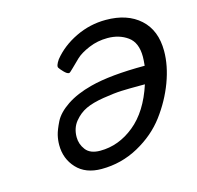

<svg xmlns="http://www.w3.org/2000/svg" viewBox="-77 -544 647 631"><g transform="rotate(-15 246.5 -229.0)"><path d="M80.1 -106Q80.1 -123 84 -139.4Q87.9 -155.8 100.8 -181.9Q113.8 -208 147.9 -231Q182.1 -253.9 232.9 -267.1Q301.8 -285.2 418.9 -285.2Q420.9 -305.2 420.9 -315.9Q420.9 -363.8 392.3 -384.3Q363.8 -404.8 324.2 -404.8Q290 -404.8 260.5 -392.3Q231 -379.9 215.6 -365.5Q200.2 -351.1 188 -338.6Q175.8 -326.2 172.9 -326.2Q166 -326.2 156 -336.7Q146 -347.2 143.1 -352.1Q138.2 -358.9 151.9 -378.9Q182.6 -417 231.2 -440.4Q279.8 -463.9 334 -463.9Q407.2 -463.9 450.2 -425Q493.2 -386.2 493.2 -315.9Q493.2 -266.1 472.7 -210.9Q452.1 -155.8 415.5 -106.9Q378.9 -58.1 320.6 -26.1Q262.2 5.9 194.8 5.9Q140.6 5.9 110.4 -26.6Q80.1 -59.1 80.1 -106ZM142.1 -116.2Q142.1 -92.3 157 -72.8Q171.9 -53.2 206.1 -53.2Q269 -53.2 322.5 -96.7Q376 -140.1 403.8 -226.1H386.2Q349.1 -226.1 324 -225.1Q298.8 -224.1 261 -218Q223.1 -211.9 200 -200.9Q176.8 -189.9 159.4 -168.5Q142.1 -147 142.1 -116.2Z"/></g></svg>

Font: CMU Concrete
Style: Italic
Weight: 500
Italic angle: -14.04°
Version: Version 0.7.0